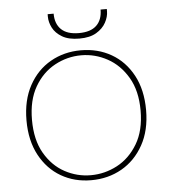

<svg xmlns="http://www.w3.org/2000/svg" viewBox="-50 -708 675 766"><g transform="rotate(-5 287.5 -325.5)"><path d="M285 12Q218 12 164.5 -19Q111 -50 79.5 -108.5Q48 -167 48 -248Q48 -329 80 -387.5Q112 -446 166.5 -477Q221 -508 288 -508Q356 -508 410 -477Q464 -446 495.5 -387.5Q527 -329 527 -248Q527 -167 494.5 -108.5Q462 -50 407.5 -19Q353 12 285 12ZM285 -8Q341 -8 391 -34.5Q441 -61 473 -114.5Q505 -168 505 -248Q505 -327 473.5 -380.5Q442 -434 392.5 -461Q343 -488 288 -488Q232 -488 182 -461Q132 -434 101 -380.5Q70 -327 70 -248Q70 -168 101 -114.5Q132 -61 181 -34.5Q230 -8 285 -8ZM287 -555Q244 -555 218 -570.5Q192 -586 180.5 -608.5Q169 -631 169 -653V-663H193Q193 -622 216.5 -599.5Q240 -577 287 -577Q334 -577 357.5 -599.5Q381 -622 381 -663H406V-654Q406 -632 393.5 -609Q381 -586 355 -570.5Q329 -555 287 -555Z"/></g></svg>

Font: DM Sans 24pt Thin
Style: Regular
Weight: 250
Designer: Colophon Foundry, Jonny Pinhorn
Foundry: Colophon Foundry
Version: Version 4.004;gftools[0.9.30]